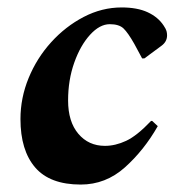

<svg xmlns="http://www.w3.org/2000/svg" viewBox="-20 -486 480 516"><path d="M197 10Q114 10 74.5 -36Q35 -82 35 -166Q35 -223 57 -276.5Q79 -330 117.5 -372.5Q156 -415 205 -440.5Q254 -466 307 -466Q349 -466 377 -453Q405 -440 420 -417Q426 -408 427.5 -402.5Q429 -397 429 -391Q429 -374 414 -363L368 -329H362L341 -368Q324 -398 312 -409.5Q300 -421 275 -421Q248 -421 222 -392.5Q196 -364 179.5 -317.5Q163 -271 163 -216Q163 -159 190.5 -126.5Q218 -94 262 -94Q290 -94 319 -107.5Q348 -121 386 -161H389L404 -147Q367 -82 315.5 -36Q264 10 197 10Z"/></svg>

Font: Spectral
Style: Bold Italic
Weight: 700
Italic angle: -10°
Designer: Jean-Baptiste Levee
Foundry: Production Type
Version: Version 2.001